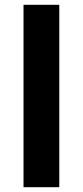

<svg xmlns="http://www.w3.org/2000/svg" viewBox="-20 -780 345 800"><path d="M227 0H78V-760H227Z"/></svg>

Font: Noto Sans Armenian
Style: Bold
Weight: 700
Version: Version 2.007